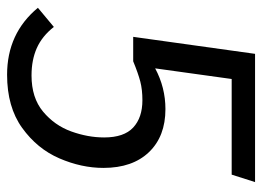

<svg xmlns="http://www.w3.org/2000/svg" viewBox="-119 -609 740 542"><g transform="rotate(90 251.0 -338.0)"><path d="M2 -75 56 -120Q82 -87 115.5 -72Q149 -57 193 -57Q256 -57 295 -89.5Q334 -122 351 -169Q368 -216 368 -262Q368 -318 340 -344Q312 -370 263 -370Q233 -370 210 -364Q187 -358 153 -344H84L132 -688H494L473 -622H203L173 -406Q227 -435 288 -435Q365 -435 409.5 -388.5Q454 -342 454 -260Q454 -198 427 -135.5Q400 -73 341 -30.5Q282 12 191 12Q74 12 2 -75Z"/></g></svg>

Font: FiraGO Book
Style: Italic
Weight: 350
Italic angle: -8°
Designer: bBox Type GmbH
Foundry: bBox Type GmbH
Version: Version 1.001